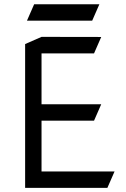

<svg xmlns="http://www.w3.org/2000/svg" viewBox="-20 -904 602 914"><path d="M142.6 -883.8H453.1L418.9 -805.7H108.4ZM177.7 -329.6V-87.9H525.4L491.2 -9.8H99.6V-694.3L177.7 -728.5L461.9 -728L427.7 -649.9H177.7V-407.7H461.9L427.7 -329.6Z"/></svg>

Font: NovaMono
Style: Regular
Weight: 400
Monospace: yes
Version: Version 1.2